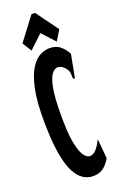

<svg xmlns="http://www.w3.org/2000/svg" viewBox="-158 -850 565 904"><g transform="rotate(-20 125.0 -398.0)"><path d="M143 10Q118 10 95 -4Q72 -18 53.5 -53Q35 -88 24.5 -150Q14 -212 13 -308Q12 -412 26 -475Q40 -538 62 -571Q84 -604 108.5 -615.5Q133 -627 154 -627Q188 -627 209 -608.5Q230 -590 241 -567L221 -462L219 -452L212 -453Q208 -461 209 -473.5Q210 -486 202 -501Q183 -529 159 -529Q145 -529 131 -512Q117 -495 107.5 -448Q98 -401 98 -309Q98 -221 107.5 -172Q117 -123 131.5 -103.5Q146 -84 161 -84Q180 -84 195.5 -103.5Q211 -123 222 -146L231 -48Q215 -20 194.5 -5Q174 10 143 10ZM72 -645 43 -691 130 -806H148L229 -695L198 -644L139 -708Z"/></g></svg>

Font: Inconsolata UltraCondensed Black
Style: Regular
Weight: 900
Width: 1
Monospace: yes
Designer: Raph Levien, Cyreal, Brenton Simpson
Foundry: Raph Levien, Cyreal, Google
Version: Version 3.001; ttfautohint (v1.8.2.53-6de2)